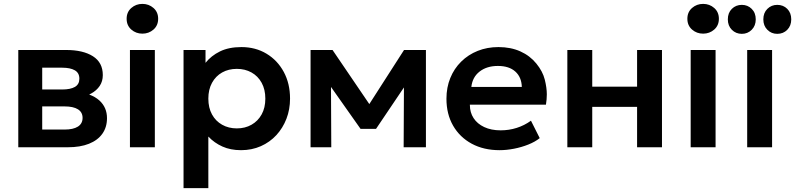

<svg xmlns="http://www.w3.org/2000/svg" viewBox="-20 -757 4088 987"><path d="M74 0V-500H320.5Q407 -500 457.8 -467.8Q508.5 -435.5 508.5 -371Q508.5 -339 492.5 -315.2Q476.5 -291.5 449 -276.5Q444 -273.5 438.5 -271Q470 -259.5 491.5 -240Q530 -204.5 530 -149.5Q530 -103 506.2 -69.5Q482.5 -36 437.5 -18Q392.5 0 329 0ZM197 -297H300Q342 -297 365 -310.2Q388 -323.5 388 -352.5Q388 -382 364.8 -395.5Q341.5 -409 300 -409H197ZM197 -91H312Q356.5 -91 380.5 -106.2Q404.5 -121.5 404.5 -151Q404.5 -180 380.8 -195Q357 -210 312 -210H197Z M648 0V-500H776V0ZM712 -584Q679 -584 655 -605Q631 -626 631 -660.5Q631 -695 655 -716Q679 -737 712 -737Q745 -737 769 -716Q793 -695 793 -660.5Q793 -626 769 -605Q745 -584 712 -584Z M923.5 210V-500H1036.5V-434Q1065.5 -470.5 1111 -492.8Q1156.5 -515 1221 -515Q1293.5 -515 1350 -481Q1406.5 -447 1438.8 -387.2Q1471 -327.5 1471 -250Q1471 -194.5 1452.5 -146.5Q1434 -98.5 1400.5 -62.2Q1367 -26 1320.8 -5.5Q1274.5 15 1219 15Q1165 15 1123.2 -3.8Q1081.5 -22.5 1051 -55V210ZM1197.5 -97Q1240 -97 1273 -115.8Q1306 -134.5 1325 -168.8Q1344 -203 1344 -250Q1344 -297 1325 -331.5Q1306 -366 1272.8 -384.5Q1239.5 -403 1197.5 -403Q1155 -403 1122 -384.5Q1089 -366 1070 -331.5Q1051 -297 1051 -250Q1051 -203 1069.8 -168.8Q1088.5 -134.5 1121.8 -115.8Q1155 -97 1197.5 -97Z M1576.5 0V-500H1689.5L1878.5 -222L2057 -500H2169.5V0H2055L2056.5 -307.5L1913 -94.5H1833.5L1681.5 -310L1683 0Z M2548 15Q2466.5 15 2405 -18.2Q2343.5 -51.5 2309.2 -111Q2275 -170.5 2275 -249.5Q2275 -307.5 2294.8 -356Q2314.5 -404.5 2350.8 -440.2Q2387 -476 2435.8 -495.5Q2484.5 -515 2542.5 -515Q2605.5 -515 2655 -492.8Q2704.5 -470.5 2737.2 -430.2Q2770 -390 2780.5 -347.8Q2791 -305.5 2791 -272Q2791 -246.5 2786.5 -219H2395.5Q2395.5 -218 2395.5 -217Q2395.5 -179 2414.5 -149.8Q2433.5 -120.5 2469.2 -103.8Q2505 -87 2553.5 -87Q2596.5 -87 2636 -99.5Q2675.5 -112 2709.5 -136.5L2754.5 -47Q2731 -28 2696 -14Q2661 0 2622.2 7.5Q2583.5 15 2548 15ZM2403 -310H2662.5Q2661 -360.5 2629 -389.2Q2597 -418 2539.5 -418Q2482.5 -418 2445.5 -389.2Q2408.5 -360.5 2403 -310Z M2896.5 0V-500H3024.5V-311.5H3255V-500H3383V0H3255V-207.5H3024.5V0Z M3530.5 0V-500H3658.5V0ZM3594.5 -584Q3561.5 -584 3537.5 -605Q3513.5 -626 3513.5 -660.5Q3513.5 -695 3537.5 -716Q3561.5 -737 3594.5 -737Q3627.5 -737 3651.5 -716Q3675.5 -695 3675.5 -660.5Q3675.5 -626 3651.5 -605Q3627.5 -584 3594.5 -584Z M3821 0V-500H3949V0ZM3793.5 -583Q3763 -583 3742.2 -603.8Q3721.5 -624.5 3721.5 -657.5Q3721.5 -691 3742.2 -711.5Q3763 -732 3793.5 -732Q3823.5 -732 3844.2 -711.5Q3865 -691 3865 -657.5Q3865 -624.5 3844.2 -603.8Q3823.5 -583 3793.5 -583ZM3975.5 -583Q3945.5 -583 3924.8 -603.8Q3904 -624.5 3904 -657.5Q3904 -691 3924.8 -711.5Q3945.5 -732 3975.5 -732Q4006.5 -732 4027 -711.5Q4047.5 -691 4047.5 -657.5Q4047.5 -624.5 4027 -603.8Q4006.5 -583 3975.5 -583Z"/></svg>

Font: Geologica EX Med
Style: Regular
Weight: 500
Designer: Sindre Bremnes, Frode Helland
Foundry: Monokrom Skriftforlag AS
Version: Version 1.010;gftools[0.9.28]